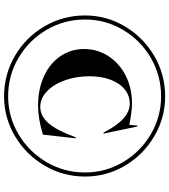

<svg xmlns="http://www.w3.org/2000/svg" viewBox="36 -829 832 944"><g transform="rotate(90 452.0 -357.0)"><path d="M56 -359Q56 -465 110 -555.5Q164 -646 255 -699.5Q346 -753 454 -753Q559 -753 650 -699.5Q741 -646 794.5 -555.5Q848 -465 848 -359Q848 -252 794.5 -160.5Q741 -69 650 -15Q559 39 454 39Q346 39 254.5 -14.5Q163 -68 109.5 -159.5Q56 -251 56 -359ZM454 19Q554 19 640 -32Q726 -83 777 -169.5Q828 -256 828 -359Q828 -460 777 -546Q726 -632 640 -682.5Q554 -733 454 -733Q351 -733 264.5 -682.5Q178 -632 127 -546Q76 -460 76 -359Q76 -256 127 -169.5Q178 -83 264.5 -32Q351 19 454 19ZM488 -590Q527 -590 594 -577L597 -616H602L637 -450H632Q598 -516 563 -547.5Q528 -579 489 -579Q451 -579 420.5 -555Q390 -531 372.5 -486Q355 -441 355 -381Q355 -315 375 -259.5Q395 -204 429.5 -171.5Q464 -139 506 -139Q551 -139 586.5 -180.5Q622 -222 655 -313H660L642 -152Q562 -128 499 -128Q420 -128 356.5 -156.5Q293 -185 257 -237Q221 -289 221 -355Q221 -420 256 -474Q291 -528 352 -559Q413 -590 488 -590Z"/></g></svg>

Font: Nyght Serif Bold
Style: Regular
Weight: 700
Designer: Maksym Kobuzan
Version: Version 0.410